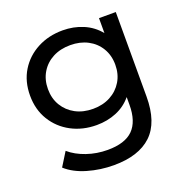

<svg xmlns="http://www.w3.org/2000/svg" viewBox="-131 -656 951 978"><g transform="rotate(-20 345.0 -167.5)"><path d="M323 200Q250 200 181.5 180Q113 160 70 121L116 47Q153 79 207 97.5Q261 116 320 116Q414 116 458 72Q502 28 502 -62V-104Q468 -63 418.5 -42.5Q369 -22 311 -22Q235 -22 174 -54.5Q113 -87 77.5 -145Q42 -203 42 -279Q42 -356 77.5 -413.5Q113 -471 174 -503Q235 -535 311 -535Q370 -535 421 -513.5Q472 -492 507 -449V-530H598V-72Q598 68 528 134Q458 200 323 200ZM322 -106Q375 -106 416 -128Q457 -150 480.5 -189Q504 -228 504 -279Q504 -330 480.5 -369Q457 -408 416 -429.5Q375 -451 322 -451Q268 -451 227 -429.5Q186 -408 162.5 -369Q139 -330 139 -279Q139 -228 162.5 -189Q186 -150 227 -128Q268 -106 322 -106Z"/></g></svg>

Font: Montserrat Medium
Style: Regular
Weight: 500
Designer: Julieta Ulanovsky
Foundry: Julieta Ulanovsky
Version: Version 9.000; ttfautohint (v1.8.4.7-5d5b)